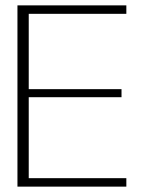

<svg xmlns="http://www.w3.org/2000/svg" viewBox="-20 -695 552 715"><path d="M45 0H450.5V-31.5H87V-333H432.5V-363H87V-643.5H450.5V-675H45Z"/></svg>

Font: Anybody UltraCondensed Thin ExtraLight
Style: Regular
Weight: 250
Version: Version 1.111